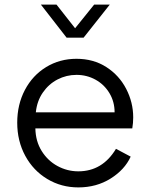

<svg xmlns="http://www.w3.org/2000/svg" viewBox="-20 -804 655 836"><path d="M55 -270Q55 -349 88.5 -412.5Q122 -476 181 -512Q240 -548 313 -548Q387 -548 443 -512Q499 -476 529.5 -417Q560 -358 560 -293Q560 -268 556 -245H134Q135 -189 161.5 -146.5Q188 -104 230.5 -81Q273 -58 321 -58Q426 -58 485 -156L549 -122Q523 -65 461.5 -26.5Q400 12 321 12Q247 12 186 -24.5Q125 -61 90 -125.5Q55 -190 55 -270ZM479 -315Q479 -361 456.5 -398.5Q434 -436 396 -457Q358 -478 313 -478Q269 -478 230.5 -458Q192 -438 166.5 -401Q141 -364 136 -315ZM158 -784H226L307 -681L390 -784H458L344 -640H270Z"/></svg>

Font: Evergrow Sans 
Style: Regular
Weight: 400
Foundry: 10Web
Version: Version 1.000